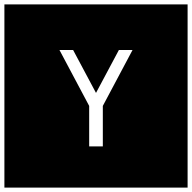

<svg xmlns="http://www.w3.org/2000/svg" viewBox="-20 -796 872 872"><path d="M0 -776H832V56H0ZM385 -131H447V-315L582 -569H520L416 -374L312 -569H250L385 -315Z"/></svg>

Font: Liga JetBrainsMono Nerd Font
Style: Regular
Weight: 400
Designer: Philipp Nurullin, Konstantin Bulenkov
Foundry: JetBrains
Version: Version 2.225; ttfautohint (v1.8.3)